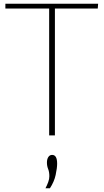

<svg xmlns="http://www.w3.org/2000/svg" viewBox="-20 -730 561 1035"><path d="M509 -710 507 -684H276V0H245V-684H9V-710ZM225 285Q234 268 240 251.5Q246 235 246 220Q246 197 239.5 181Q233 165 233 146Q233 128 240.5 116.5Q248 105 261 105Q288 105 288 152Q288 176 280 213Q272 250 249 285Z"/></svg>

Font: Livvic Thin
Style: Regular
Weight: 250
Designer: Jacques Le Bailly, Baron von Fonthausen
Version: Version 1.001; ttfautohint (v1.8.2)